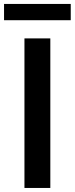

<svg xmlns="http://www.w3.org/2000/svg" viewBox="-54 -930 370 950"><path d="M67 0V-740H195V0ZM-34 -830V-910.5H296V-830Z"/></svg>

Font: Encode Sans SemiCondensed SemiCondensed SemiBold
Style: Regular
Weight: 600
Width: 4
Designer: Multiple Designers
Foundry: Impallari Type
Version: Version 3.000; ttfautohint (v1.8.3) -l 8 -r 50 -G 200 -x 14 